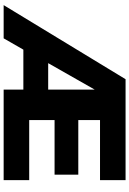

<svg xmlns="http://www.w3.org/2000/svg" viewBox="152 -860 708 1052"><g transform="rotate(90 506.0 -334.0)"><path d="M967 0V-140H638V-279H937V-409H638V-528H967V-668H414L8 0H190L252 -108H471V0ZM471 -244H326L471 -499Z"/></g></svg>

Font: Gantari ExtraBold
Style: Regular
Weight: 800
Designer: Anugrah Pasau
Foundry: Lafontype
Version: Version 1.000